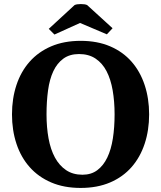

<svg xmlns="http://www.w3.org/2000/svg" viewBox="-20 -913 794 945"><path d="M39 0ZM39 -350Q39 -428 61 -494.5Q83 -561 126 -609.5Q169 -658 232 -685Q295 -712 377 -712Q459 -712 522 -685Q585 -658 627.5 -609.5Q670 -561 692 -494.5Q714 -428 714 -350Q714 -272 692 -205.5Q670 -139 627.5 -90.5Q585 -42 522 -15Q459 12 377 12Q295 12 232 -15Q169 -42 126 -90.5Q83 -139 61 -205.5Q39 -272 39 -350ZM209 -350Q209 -286 219 -231.5Q229 -177 250.5 -137.5Q272 -98 305.5 -75.5Q339 -53 386 -53Q429 -53 459 -75.5Q489 -98 508 -137.5Q527 -177 535.5 -231.5Q544 -286 544 -350Q544 -414 534.5 -468.5Q525 -523 504.5 -562.5Q484 -602 450.5 -624.5Q417 -647 369 -647Q323 -647 292 -624.5Q261 -602 242.5 -562.5Q224 -523 216.5 -468.5Q209 -414 209 -350ZM248 -743 220 -771 347 -888Q357 -893 378 -893Q399 -893 409 -888L534 -774L506 -744L374 -800Z"/></svg>

Font: PT Serif
Style: Bold
Weight: 700
Designer: A.Korolkova, O.Umpeleva, V.Yefimov
Foundry: ParaType Ltd
Version: Version 1.000W OFL; ttfautohint (v1.6)